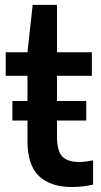

<svg xmlns="http://www.w3.org/2000/svg" viewBox="-20 -760 414 790"><path d="M275.5 9.5Q188.5 9.5 140.8 -35.2Q93 -80 93 -181V-448H3.5V-545H93L114.5 -740H214.5V-545H358V-448H214.5V-198Q214.5 -139 236.2 -116.2Q258 -93.5 306 -93.5Q329.5 -93.5 363 -100V-0.5Q344 4 321 6.8Q298 9.5 275.5 9.5ZM31 -264V-344.5H335V-264Z"/></svg>

Font: Encode Sans Semi Condensed SemiBold
Style: Regular
Weight: 600
Width: 4
Designer: Multiple Designers
Foundry: Impallari Type
Version: Version 3.000; ttfautohint (v1.8.3) -l 8 -r 50 -G 200 -x 14 